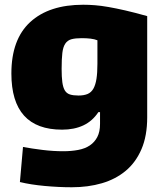

<svg xmlns="http://www.w3.org/2000/svg" viewBox="-20 -570 688 810"><path d="M283 220Q228 220 168.5 214.5Q109 209 64 198L77 50Q115 57 159.5 62.5Q204 68 247 68Q281 68 310 62.5Q339 57 359 43.5Q379 30 390.5 8Q402 -14 402 -47V-97H395Q370 -59 331.5 -41Q293 -23 242 -23Q28 -23 28 -260Q28 -404 107.5 -477Q187 -550 331 -550Q355 -550 380.5 -548Q406 -546 437.5 -540.5Q469 -535 508.5 -526Q548 -517 601 -502V-75Q601 3 577 59Q553 115 510.5 150.5Q468 186 410 203Q352 220 283 220ZM311 -167Q334 -167 349.5 -173.5Q365 -180 374 -196Q383 -212 387 -237.5Q391 -263 391 -301V-400Q379 -405 362 -407Q345 -409 325 -409Q298 -409 281.5 -404.5Q265 -400 255.5 -386Q246 -372 243 -346.5Q240 -321 240 -279Q240 -245 243 -223Q246 -201 253.5 -188.5Q261 -176 275 -171.5Q289 -167 311 -167Z"/></svg>

Font: Encode Sans Narrow
Style: Black
Weight: 900
Designer: Pablo Impallari, Andres Torresi
Foundry: Pablo Impallari, Andres Torresi
Version: Version 1.000; ttfautohint (v1.00) -l 8 -r 50 -G 200 -x 14 -